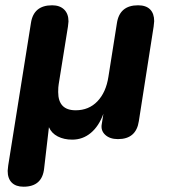

<svg xmlns="http://www.w3.org/2000/svg" viewBox="-20 -518 640 726"><path d="M9 128Q10 118 11 108L97 -431Q107 -498 177 -498Q206 -498 222.5 -482Q239 -466 239 -437Q239 -432 237 -418L202 -200Q200 -189 200 -170Q200 -101 266 -101Q316 -101 348.5 -135Q381 -169 390 -228L422 -430Q432 -498 502 -498Q532 -498 547.5 -482.5Q563 -467 563 -438Q562 -428 561 -418L505 -60Q495 8 426 8Q395 8 377.5 -8.5Q360 -25 365 -50L371 -88Q354 -41 323.5 -15.5Q293 10 253 10Q222 10 198.5 -2Q175 -14 165 -37L147 118Q140 188 69 188Q40 188 24.5 172.5Q9 157 9 128Z"/></svg>

Font: SN Pro Bold
Style: Bold Italic
Weight: 700
Italic angle: -9°
Designer: Tobias Whetton
Foundry: Supernotes
Version: Version 1.003